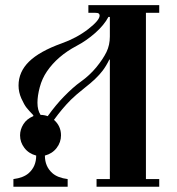

<svg xmlns="http://www.w3.org/2000/svg" viewBox="-20 -713 675 733"><path d="M31.2 0V-29.3Q69.3 -34.2 89.4 -51.8Q118.2 -77.1 118.2 -119.1Q89.8 -126.5 73.2 -148.2Q56.6 -169.9 56.6 -196.3Q56.6 -218.3 69.1 -238.5Q81.5 -258.8 106.9 -269.5L107.4 -272.9Q91.8 -289.1 82 -301Q72.3 -313 61.5 -337.2Q50.8 -361.3 50.8 -386.7Q50.8 -438.5 90.8 -477.8Q130.9 -517.1 215.3 -547.4Q272.9 -567.9 316.7 -601.8Q360.4 -635.7 360.4 -653.8Q360.4 -658.7 356.9 -661.4Q353.5 -664.1 343.3 -664.1H317.4V-693.4H587.9V-664.1H537.1V-29.3H587.9V0H348.6V-29.3H399.4V-485.4L397.5 -485.8Q384.8 -460 371.6 -442.9Q348.6 -412.6 303.7 -377.9Q268.1 -349.6 251 -332.5Q217.8 -299.3 186 -255.4Q212.9 -231.9 212.9 -196.3Q212.9 -169.9 196.3 -148.2Q179.7 -126.5 151.4 -119.1Q151.4 -77.1 180.2 -51.8Q200.2 -34.2 238.3 -29.3V0ZM123 -320.8Q123 -292.5 134.8 -274.4Q148.4 -274.4 162.1 -269.5Q194.3 -314 223.6 -343.8Q259.8 -380.9 288.1 -400.9Q322.3 -425.3 347.7 -456.1Q373.5 -487.8 386.5 -514.4Q399.4 -541 399.4 -573.7V-648.4H394Q377.4 -617.2 343.8 -587.4Q310.1 -557.6 272 -537.6Q199.2 -499 159.2 -440.4Q140.6 -413.1 131.8 -380.1Q123 -347.2 123 -320.8Z"/></svg>

Font: Monomachus
Style: Medium
Weight: 500
Designer: Alexey Kryukov
Version: Version 1.0